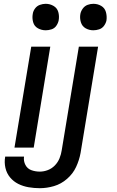

<svg xmlns="http://www.w3.org/2000/svg" viewBox="-20 -775 616 1008"><path d="M470 -616Q485 -616 500.5 -621Q516 -626 526 -639.5Q536 -653 539 -668Q542 -691 536 -712Q530 -733 511.5 -744Q493 -755 470 -755Q455 -755 440 -749.5Q425 -744 415 -730.5Q405 -717 402 -702Q398 -680 404.5 -658.5Q411 -637 429.5 -626.5Q448 -616 470 -616ZM220 -616Q235 -616 250.5 -621Q266 -626 275.5 -639.5Q285 -653 288 -668Q292 -691 286 -712Q280 -733 261 -744Q242 -755 220 -755Q205 -755 189.5 -749.5Q174 -744 164 -730.5Q154 -717 152 -702Q148 -680 154 -658.5Q160 -637 179 -626.5Q198 -616 220 -616ZM189 213Q226 213 263.5 202Q301 191 332 164Q363 137 379.5 101.5Q396 66 403 28L495 -530H394L304 14Q301 35 292.5 56Q284 77 268 93.5Q252 110 231 118Q210 126 189 126Q166 126 145 118.5Q124 111 113.5 91Q103 71 106 48V47H7V49Q2 78 8.5 106.5Q15 135 33 156.5Q51 178 76 190.5Q101 203 130 208Q159 213 189 213ZM56 0H157L244 -530H144Z"/></svg>

Font: Iosevka Sparkle Medium
Style: Italic
Weight: 500
Italic angle: -9°
Designer: Belleve Invis
Foundry: Belleve Invis
Version: Version 4.5.0; ttfautohint (v1.8.3)